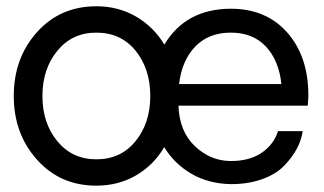

<svg xmlns="http://www.w3.org/2000/svg" viewBox="-20 -582 1034 612"><path d="M962.9 -277.8Q962.9 -269 960.9 -245.1H548.8Q551.8 -163.1 600.8 -116.5Q649.9 -69.8 712.9 -68.8Q772.9 -67.9 812.5 -94Q852.1 -120.1 866.2 -164.1H944.8Q940.9 -136.2 926.5 -108.6Q912.1 -81.1 886 -54Q859.9 -26.9 815.9 -11Q772 4.9 716.8 4.9Q646 3.9 591.1 -27.6Q536.1 -59.1 502.9 -113.8V-111.8Q468.8 -54.7 412.8 -22.5Q356.9 9.8 287.1 9.8Q171.9 9.8 97.9 -73Q23.9 -155.8 23.9 -275.9Q23.9 -397 97.9 -479.5Q171.9 -562 287.1 -562Q356.9 -562 413.1 -529.5Q469.2 -497.1 503.9 -439.9Q571.8 -553.7 715.8 -554.2Q828.6 -554.2 895.8 -478Q962.9 -401.9 962.9 -277.8ZM287.1 -74.2Q365.2 -74.2 412.1 -132.1Q459 -189.9 459 -275.9Q459 -362.8 412.1 -420.4Q365.2 -478 287.1 -478Q210 -478 162.6 -419.9Q115.2 -361.8 115.2 -275.9Q115.2 -189.9 162.6 -132.1Q210 -74.2 287.1 -74.2ZM550.8 -314H877Q869.1 -389.2 827.6 -433.6Q786.1 -478 715.8 -478Q645 -478 602.3 -433.6Q559.6 -389.2 550.8 -314Z"/></svg>

Font: Oakes Grotesk
Style: Regular
Weight: 400
Designer: Samuel Oakes
Foundry: Samuel Oakes
Version: Version 1.0 | wf-rip DC20170320